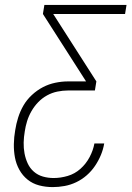

<svg xmlns="http://www.w3.org/2000/svg" viewBox="-20 -755 540 783"><path d="M195 8Q166 8 139.5 1Q113 -6 92.5 -22.5Q72 -39 59 -62.5Q46 -86 41 -112.5Q36 -139 36.5 -167.5Q37 -196 42 -224Q46 -250 54 -275.5Q62 -301 75.5 -324.5Q89 -348 110 -367.5Q131 -387 155 -399.5Q179 -412 205.5 -417.5Q232 -423 257 -423H331L155 -698L161 -735H496L490 -698H197L373 -423L367 -386H257Q236 -386 214 -381.5Q192 -377 172 -366Q152 -355 136 -338.5Q120 -322 108.5 -302Q97 -282 90.5 -261Q84 -240 81 -219Q77 -196 76.5 -173.5Q76 -151 80 -129.5Q84 -108 93 -88.5Q102 -69 118 -55Q134 -41 155 -35Q176 -29 199 -29Q227 -29 256 -37.5Q285 -46 308 -66.5Q331 -87 345.5 -114.5Q360 -142 365 -170H405Q401 -146 391.5 -123Q382 -100 367.5 -78.5Q353 -57 333.5 -40Q314 -23 291 -12Q268 -1 243.5 3.5Q219 8 195 8Z"/></svg>

Font: Iosevka Term Curly XLt Obl
Style: Regular
Weight: 200
Italic angle: -9°
Designer: Belleve Invis
Foundry: Belleve Invis
Version: Version 32.3.0